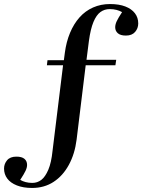

<svg xmlns="http://www.w3.org/2000/svg" viewBox="-109 -757 712 950"><path d="M50 173Q6 173 -25.5 160.5Q-57 148 -73 126.5Q-89 105 -89 77Q-89 54 -74 36Q-59 18 -28 18Q-1 18 12 29Q25 40 25 59Q25 72 17.5 88Q10 104 -9 133Q3 140 18 144Q33 148 51 148Q76 148 95.5 133Q115 118 130 83Q145 48 151 -11L203 -434H123L126 -459H207L212 -497Q219 -550 237.5 -594.5Q256 -639 284.5 -671Q313 -703 351.5 -720Q390 -737 435 -737Q480 -737 511 -725Q542 -713 558.5 -691.5Q575 -670 575 -641Q575 -617 559.5 -599Q544 -581 514 -581Q487 -581 474 -592.5Q461 -604 461 -622Q461 -636 468.5 -652Q476 -668 495 -697Q483 -704 467.5 -708Q452 -712 434 -712Q408 -712 388 -697.5Q368 -683 353.5 -648.5Q339 -614 331 -555L319 -461H466L462 -434H315L270 -66Q261 5 231.5 59Q202 113 156 143Q110 173 50 173Z"/></svg>

Font: Literata 60pt Medium
Style: Regular
Weight: 500
Designer: Latin by Veronika Burian and Jose Scaglione. Greek by Irene Vlachou. Cyrillic by Vera Evstafieva.
Foundry: TypeTogether
Version: Version 3.103;gftools[0.9.29]